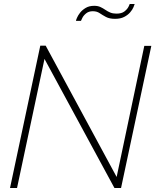

<svg xmlns="http://www.w3.org/2000/svg" viewBox="-20 -938 782 958"><path d="M181 -710H208L562 -55L700 -709H735L584 0H551L202 -644L65 0H30ZM554 -844Q526 -844 508.5 -853.5Q491 -863 477 -872.5Q463 -882 443 -882Q423 -882 410 -871.5Q397 -861 391 -849Q385 -837 384 -834H359Q359 -837 364 -849Q369 -861 379.5 -874.5Q390 -888 407.5 -898.5Q425 -909 450 -909Q468 -909 481 -903Q494 -897 505.5 -889Q517 -881 530 -875.5Q543 -870 561 -870Q587 -870 601 -881Q615 -892 621 -904Q627 -916 627 -918H652Q651 -914 646 -902Q641 -890 629.5 -876.5Q618 -863 599.5 -853.5Q581 -844 554 -844Z"/></svg>

Font: Raleway Thin ExtraLight
Style: Italic
Weight: 250
Italic angle: -12°
Version: Version 4.026